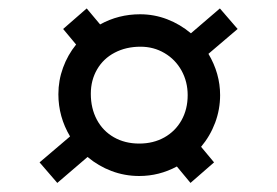

<svg xmlns="http://www.w3.org/2000/svg" viewBox="-20 -496 640 444"><path d="M445 -156.5 475 -120.5 420.5 -73 389 -111Q348 -89 302 -89Q268.5 -89 238 -100.5Q207.5 -112 182.5 -133L112.5 -73L71.5 -120.5L142 -180.5Q115 -226 115 -278Q115 -310 125.8 -339.5Q136.5 -369 156 -393L126 -429L180.5 -476.5L211.5 -439.5Q254 -463 304 -463Q336.5 -463 366.5 -451.5Q396.5 -440 421.5 -419L488.5 -476.5L529.5 -429L462 -371.5Q489 -326 489 -276Q489 -243 477.5 -212.2Q466 -181.5 445 -156.5ZM305 -388Q271.5 -388 245.2 -374.2Q219 -360.5 204.5 -335.5Q190 -310.5 190 -279Q190 -245.5 204 -219.2Q218 -193 243.5 -178.5Q269 -164 302 -164Q334.5 -164 360 -178.2Q385.5 -192.5 399.8 -218Q414 -243.5 414 -276Q414 -307 399.8 -332.8Q385.5 -358.5 360.5 -373.2Q335.5 -388 305 -388Z"/></svg>

Font: JuliaMono
Style: Bold Italic
Weight: 700
Italic angle: -9°
Monospace: yes
Designer: cormullion
Foundry: corm
Version: Version 0.057; ttfautohint (v1.8.4)